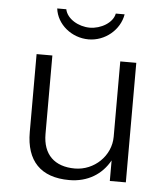

<svg xmlns="http://www.w3.org/2000/svg" viewBox="-51 -743 694 800"><g transform="rotate(5 295.5 -343.0)"><path d="M504 -500H437V-185C437 -105 368 -39 287 -39C202 -39 153 -86 153 -172V-500H87V-174C87 -54 148 11 268 11C345 11 404 -26 437 -86V0H504ZM156 -697C164 -631 226 -580 297 -580C366 -580 427 -631 438 -697H401C394 -658 344 -629 298 -629C251 -629 202 -657 194 -697Z"/></g></svg>

Font: Perun Light
Style: Regular
Weight: 300
Foundry: Copyright (c) Stefan Peev, Context Ltd, 2016
Version: Version 1.089